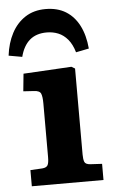

<svg xmlns="http://www.w3.org/2000/svg" viewBox="-65 -844 524 882"><g transform="rotate(-5 197.0 -403.0)"><path d="M45.5 0V-74.5L100 -77.5Q119.5 -79 125.5 -89.5Q131.5 -100 131.5 -127.5V-374Q131.5 -406 125.5 -420Q119.5 -434 93 -435L44.5 -438L52.5 -518.5L274.5 -531L290.5 -521.5V-125Q290.5 -102.5 295.3 -90.8Q300 -79 322 -77.5L376 -74.5V0ZM179 -805.5Q233.5 -805.5 272 -781.8Q310.5 -758 333.3 -713.8Q356 -669.5 361.5 -607.5L301.5 -595.5Q290.5 -633 271.5 -655.5Q252.5 -678 228 -688Q203.5 -698 175 -698Q126.5 -698 96.5 -672.3Q66.5 -646.5 53.5 -596L-8.5 -607Q-1.5 -664.5 22 -709.3Q45.5 -754 85 -779.8Q124.5 -805.5 179 -805.5Z"/></g></svg>

Font: Literata Variable Black
Style: Regular
Weight: 900
Designer: Latin by Veronika Burian and Jose Scaglione. Greek by Irene Vlachou. Cyrillic by Vera Evstafieva.
Foundry: TypeTogether
Version: Version 3.021